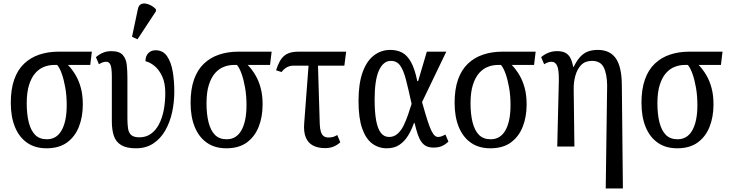

<svg xmlns="http://www.w3.org/2000/svg" viewBox="-20 -828 4117 1085"><path d="M243 10Q178 10 133 -21.5Q88 -53 64.5 -110.5Q41 -168 41 -247Q41 -324 60.5 -379Q80 -434 116.5 -468.5Q153 -503 202.5 -519.5Q252 -536 310 -536H499L490 -461H364Q388 -436 407 -404Q426 -372 437 -331Q448 -290 448 -238Q448 -168 426 -112Q404 -56 359 -23Q314 10 243 10ZM245 -41Q300 -41 328.5 -92Q357 -143 357 -234Q357 -287 349 -332.5Q341 -378 329 -411.5Q317 -445 303 -461H285Q257 -461 229.5 -450.5Q202 -440 180 -415.5Q158 -391 144.5 -349Q131 -307 131 -244Q131 -183 142.5 -137Q154 -91 178.5 -66Q203 -41 245 -41Z M748 10Q695 10 665 -8Q635 -26 623.5 -60Q612 -94 612 -143V-393Q612 -441 605 -460Q598 -479 580 -479Q571 -479 561.5 -476Q552 -473 539 -465L522 -505Q542 -522 563 -530.5Q584 -539 609 -539Q655 -539 674 -517Q693 -495 696.5 -460.5Q700 -426 700 -388V-159Q700 -127 703.5 -102.5Q707 -78 721.5 -65Q736 -52 768 -52Q805 -52 832.5 -71.5Q860 -91 878 -125Q896 -159 905 -204.5Q914 -250 914 -303Q914 -359 896.5 -396.5Q879 -434 853.5 -455Q828 -476 802 -482Q802 -511 818 -527.5Q834 -544 859 -544Q901 -544 924 -510.5Q947 -477 956 -424Q965 -371 965 -310Q965 -250 952.5 -193Q940 -136 913.5 -90Q887 -44 846 -17Q805 10 748 10ZM757 -606 726 -620 759 -776Q763 -796 774.5 -803Q786 -810 801.5 -808Q817 -806 833 -797.5Q849 -789 861 -776V-764Z M1259 10Q1194 10 1149 -21.5Q1104 -53 1080.5 -110.5Q1057 -168 1057 -247Q1057 -324 1076.5 -379Q1096 -434 1132.5 -468.5Q1169 -503 1218.5 -519.5Q1268 -536 1326 -536H1515L1506 -461H1380Q1404 -436 1423 -404Q1442 -372 1453 -331Q1464 -290 1464 -238Q1464 -168 1442 -112Q1420 -56 1375 -23Q1330 10 1259 10ZM1261 -41Q1316 -41 1344.5 -92Q1373 -143 1373 -234Q1373 -287 1365 -332.5Q1357 -378 1345 -411.5Q1333 -445 1319 -461H1301Q1273 -461 1245.5 -450.5Q1218 -440 1196 -415.5Q1174 -391 1160.5 -349Q1147 -307 1147 -244Q1147 -183 1158.5 -137Q1170 -91 1194.5 -66Q1219 -41 1261 -41Z M1571 -421 1540 -431Q1549 -458 1559 -477.5Q1569 -497 1583 -510Q1597 -523 1617.5 -529.5Q1638 -536 1668 -536H1936L1926 -457H1637Q1626 -457 1614.5 -453.5Q1603 -450 1592 -442Q1581 -434 1571 -421ZM1816 9Q1777 9 1749 -5.5Q1721 -20 1708 -51.5Q1695 -83 1699 -131L1726 -489H1776L1787 -126Q1788 -100 1793.5 -83Q1799 -66 1809.5 -58.5Q1820 -51 1836 -51Q1852 -51 1863 -54.5Q1874 -58 1886 -65L1903 -24Q1887 -9 1866 0Q1845 9 1816 9Z M2166 10Q2119 10 2083 -17Q2047 -44 2026.5 -102.5Q2006 -161 2006 -257Q2006 -354 2028.5 -418Q2051 -482 2092 -514Q2133 -546 2186 -546Q2223 -546 2252 -531Q2281 -516 2302.5 -477.5Q2324 -439 2338 -370H2343L2392 -536H2502L2365 -251Q2383 -187 2395.5 -148Q2408 -109 2418 -89Q2428 -69 2437 -61.5Q2446 -54 2456 -54Q2465 -54 2476 -58Q2487 -62 2497 -68L2514 -28Q2498 -12 2478 -3Q2458 6 2430 6Q2407 6 2390.5 -1.5Q2374 -9 2362 -25.5Q2350 -42 2341 -68Q2332 -94 2323 -132H2319Q2306 -94 2286 -61.5Q2266 -29 2237 -9.5Q2208 10 2166 10ZM2179 -54Q2206 -54 2226.5 -72Q2247 -90 2261 -119Q2275 -148 2286 -180Q2297 -212 2306 -241Q2288 -324 2274 -378Q2260 -432 2241 -458Q2222 -484 2189 -484Q2167 -484 2150 -470Q2133 -456 2121 -429Q2109 -402 2103 -361Q2097 -320 2097 -266Q2097 -195 2105.5 -148Q2114 -101 2132 -77.5Q2150 -54 2179 -54Z M2751 10Q2686 10 2641 -21.5Q2596 -53 2572.5 -110.5Q2549 -168 2549 -247Q2549 -324 2568.5 -379Q2588 -434 2624.5 -468.5Q2661 -503 2710.5 -519.5Q2760 -536 2818 -536H3007L2998 -461H2872Q2896 -436 2915 -404Q2934 -372 2945 -331Q2956 -290 2956 -238Q2956 -168 2934 -112Q2912 -56 2867 -23Q2822 10 2751 10ZM2753 -41Q2808 -41 2836.5 -92Q2865 -143 2865 -234Q2865 -287 2857 -332.5Q2849 -378 2837 -411.5Q2825 -445 2811 -461H2793Q2765 -461 2737.5 -450.5Q2710 -440 2688 -415.5Q2666 -391 2652.5 -349Q2639 -307 2639 -244Q2639 -183 2650.5 -137Q2662 -91 2686.5 -66Q2711 -41 2753 -41Z M3403 237 3411 -346Q3410 -411 3391.5 -447.5Q3373 -484 3326 -484Q3287 -484 3264.5 -461Q3242 -438 3231.5 -400.5Q3221 -363 3222 -321L3226 0H3129L3138 -371Q3139 -431 3129 -455Q3119 -479 3096 -479Q3087 -479 3077.5 -476Q3068 -473 3055 -465L3038 -505Q3058 -522 3080.5 -530.5Q3103 -539 3128 -539Q3158 -539 3176 -529Q3194 -519 3204 -499Q3214 -479 3219 -450H3222Q3240 -487 3260 -508Q3280 -529 3304 -537.5Q3328 -546 3358 -546Q3426 -546 3459.5 -499Q3493 -452 3494 -349L3500 237Z M3807 10Q3742 10 3697 -21.5Q3652 -53 3628.5 -110.5Q3605 -168 3605 -247Q3605 -324 3624.5 -379Q3644 -434 3680.5 -468.5Q3717 -503 3766.5 -519.5Q3816 -536 3874 -536H4063L4054 -461H3928Q3952 -436 3971 -404Q3990 -372 4001 -331Q4012 -290 4012 -238Q4012 -168 3990 -112Q3968 -56 3923 -23Q3878 10 3807 10ZM3809 -41Q3864 -41 3892.5 -92Q3921 -143 3921 -234Q3921 -287 3913 -332.5Q3905 -378 3893 -411.5Q3881 -445 3867 -461H3849Q3821 -461 3793.5 -450.5Q3766 -440 3744 -415.5Q3722 -391 3708.5 -349Q3695 -307 3695 -244Q3695 -183 3706.5 -137Q3718 -91 3742.5 -66Q3767 -41 3809 -41Z"/></svg>

Font: Noto Serif Condensed
Style: Regular
Weight: 400
Width: 3
Designer: Monotype Design Team
Foundry: Monotype Imaging Inc.
Version: Version 2.015